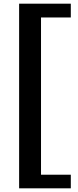

<svg xmlns="http://www.w3.org/2000/svg" viewBox="-20 -875 423 1044"><path d="M84 149V-855H365V-780H203V75H365V149Z"/></svg>

Font: Domine
Style: Regular
Weight: 400
Designer: Pablo Impallari, Rodrigo Fuenzalida, Brenda Gallo
Foundry: Pablo Impallari, Rodrigo Fuenzalida, Brenda Gallo
Version: Version 2.000;September 19, 2022;FontCreator 14.0.0.2877 64-